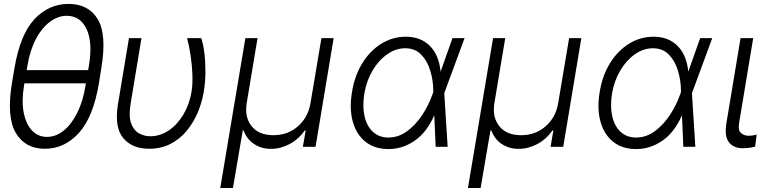

<svg xmlns="http://www.w3.org/2000/svg" viewBox="-20 -737 3860 964"><path d="M488.6 -394.5 476.9 -320.7Q448.9 -150.6 376.8 -70.3Q304.7 9.9 204.9 9.9Q105.8 9.9 58.9 -70.3Q12.1 -150.6 40.1 -320.7L52.6 -394.5Q81 -563.6 152.7 -640.4Q224.4 -717.3 323.9 -717.3Q424.7 -717.3 470.9 -640.4Q517 -563.6 488.6 -394.5ZM114 -384.9H422.6L426.5 -408Q446 -524.5 414.8 -590.9Q383.5 -657.3 315.3 -657.7Q271.3 -657.7 231 -627.8Q190.7 -598 160.9 -542.3Q131 -486.5 117.9 -408ZM409.1 -305.8 411.2 -318.5H102.6L100.5 -305.8Q87.7 -228 99.3 -170.5Q110.8 -112.9 141.2 -81.3Q171.5 -49.7 215.6 -49.7Q261.4 -49.7 300.6 -81.9Q339.8 -114 368.3 -171.5Q396.7 -229 409.1 -305.8Z M627.5 -545.5H690.3L635.3 -213.1Q625.7 -153.8 638.1 -118.6Q650.6 -83.5 676.8 -68.2Q703.1 -52.9 734.7 -52.9Q784.1 -52.9 827.2 -82Q870.4 -111.2 900.7 -161.9Q931.1 -212.7 941.8 -277Q947.8 -316.4 946 -363.5Q944.2 -410.5 937.1 -457.7Q930 -505 919.4 -545.5H990.4Q1000.7 -515.6 1006.2 -470.2Q1011.7 -424.7 1011.4 -373.9Q1011 -323.2 1003.2 -277Q994.3 -222.7 972.5 -171.3Q950.6 -120 916.4 -79Q882.1 -38 835 -14Q788 9.9 728.3 9.9Q643.5 9.9 598.5 -44Q553.6 -98 572.4 -214.5Z M1085.9 207 1212 -545.5H1273.1L1218.8 -220.2Q1207 -148.4 1243.4 -103.3Q1279.8 -58.2 1352.6 -58.2Q1425.4 -58.2 1476.4 -103.3Q1527.3 -148.4 1539.1 -220.2L1593.8 -545.5H1655.2L1564.3 0H1500.7L1514.9 -82.4H1510.7Q1478.7 -37.3 1433.2 -13.3Q1387.8 10.7 1340.2 10.3Q1294 10.7 1256.7 -13.3Q1219.5 -37.3 1203.1 -82.4H1198.9L1149.5 207Z M1927.9 11.4Q1859.4 10.7 1814.1 -25.9Q1768.8 -62.5 1751.1 -127Q1733.3 -191.4 1747.5 -275.9Q1760.7 -357.6 1799.2 -419.9Q1837.7 -482.2 1894.4 -517.4Q1951 -552.6 2018.1 -552.6Q2091.6 -552.6 2137.6 -507.3Q2183.6 -462 2192.1 -378.2H2192.5L2251.8 -545.5H2312.5L2211.3 -271.3L2210.6 -268.5L2227.6 0H2167.3L2160.5 -158.4Q2122.5 -71.4 2060.5 -29.5Q1998.6 12.4 1927.9 11.4ZM2155.5 -275.2 2155.2 -287.3Q2154.5 -335.6 2139.9 -383.3Q2125.4 -431.1 2094.6 -462.9Q2063.9 -494.7 2014.6 -494.7Q1967.3 -494.7 1924.5 -464.8Q1881.7 -435 1851 -383.5Q1820.3 -332 1809.3 -267.4Q1799 -204.2 1810.2 -154.1Q1821.4 -104 1852.1 -75.3Q1882.8 -46.5 1930.4 -46.5Q1979.8 -46.5 2022.5 -77.2Q2065.3 -108 2098.5 -157.7Q2131.7 -207.4 2151.6 -263.8Z M2329.5 207 2455.6 -545.5H2516.7L2462.4 -220.2Q2450.6 -148.4 2487 -103.3Q2523.4 -58.2 2596.2 -58.2Q2669 -58.2 2720 -103.3Q2771 -148.4 2782.7 -220.2L2837.4 -545.5H2898.8L2807.9 0H2744.3L2758.5 -82.4H2754.3Q2722.3 -37.3 2676.8 -13.3Q2631.4 10.7 2583.8 10.3Q2537.6 10.7 2500.4 -13.3Q2463.1 -37.3 2446.7 -82.4H2442.5L2393.1 207Z M3171.5 11.4Q3103 10.7 3057.7 -25.9Q3012.4 -62.5 2994.7 -127Q2976.9 -191.4 2991.1 -275.9Q3004.3 -357.6 3042.8 -419.9Q3081.3 -482.2 3138 -517.4Q3194.6 -552.6 3261.7 -552.6Q3335.2 -552.6 3381.2 -507.3Q3427.2 -462 3435.7 -378.2H3436.1L3495.4 -545.5H3556.1L3454.9 -271.3L3454.2 -268.5L3471.2 0H3410.9L3404.1 -158.4Q3366.1 -71.4 3304.2 -29.5Q3242.2 12.4 3171.5 11.4ZM3399.1 -275.2 3398.8 -287.3Q3398.1 -335.6 3383.5 -383.3Q3369 -431.1 3338.2 -462.9Q3307.5 -494.7 3258.2 -494.7Q3210.9 -494.7 3168.1 -464.8Q3125.4 -435 3094.6 -383.5Q3063.9 -332 3052.9 -267.4Q3042.6 -204.2 3053.8 -154.1Q3065 -104 3095.7 -75.3Q3126.4 -46.5 3174 -46.5Q3223.4 -46.5 3266.2 -77.2Q3308.9 -108 3342.2 -157.7Q3375.4 -207.4 3395.2 -263.8Z M3698.2 -545.5H3761.7L3690.7 -118.3Q3684.7 -82.7 3700.5 -69.1Q3716.3 -55.4 3737.9 -55.4Q3750.7 -55.4 3762.6 -57.5Q3774.5 -59.7 3779.1 -61.1L3771.3 -0.4Q3762.8 1.8 3746.8 4.4Q3730.8 7.1 3707.4 7.1Q3663.7 7.1 3640.1 -22.5Q3616.5 -52.2 3627.1 -118.3Z"/></svg>

Font: Inter UI Light
Style: Italic
Weight: 300
Italic angle: 9.39999°
Designer: Rasmus Andersson
Foundry: rsms
Version: 3.2;8d6f07862